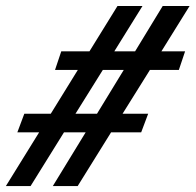

<svg xmlns="http://www.w3.org/2000/svg" viewBox="-29 -630 657 645"><path d="M-9.3 -4.9 102.5 -185.5H29.3L52.7 -248H141.6L232.4 -395H155.8L176.8 -457.5H271.5L365.7 -609.9H449.7L355 -457.5H424.8L517.6 -609.9H607.9L513.2 -457.5H592.8L571.8 -395H474.6L382.8 -248H468.8L445.3 -185.5H344.2L231.9 -4.9H148.4L258.8 -185.5H186L73.7 -4.9ZM224.6 -248H296.9L386.7 -395H316.4Z"/></svg>

Font: Elstob Grade
Style: Italic
Weight: 400
Italic angle: -20°
Designer: Peter S. Baker
Version: Version 1.015